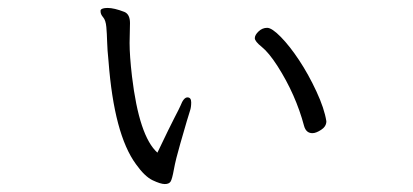

<svg xmlns="http://www.w3.org/2000/svg" viewBox="-20 -454 1040 483"><path d="M307 -396Q307 -418 293 -424Q267 -434 251 -434Q235 -434 233 -428V-425Q233 -418 239.5 -410.5Q246 -403 247.5 -386Q249 -369 249.5 -349Q250 -329 253 -300Q267 -116 322 -41Q344 -10 364 -0.5Q384 9 394.5 9Q405 9 409 3Q413 -3 417.5 -28Q422 -53 433.5 -92.5Q445 -132 450 -149.5Q455 -167 458 -175.5Q461 -184 461 -196.5Q461 -209 451.5 -209Q442 -209 434 -188Q431 -181 419.5 -159Q408 -137 376 -70Q330 -111 312 -262Q306 -314 306 -346ZM801 -149Q796 -181 776 -224Q756 -267 732.5 -302.5Q709 -338 686.5 -361Q664 -384 652 -384Q640 -384 630.5 -375Q621 -366 621 -358Q621 -350 638.5 -336Q656 -322 678 -288Q724 -216 745 -137Q750 -119 766 -119Q775 -119 788 -127.5Q801 -136 801 -149Z"/></svg>

Font: LXGW WenKai TC
Style: Regular
Weight: 400
Designer: LXGW / Fontworks Inc.
Foundry: LXGW / Fontworks Inc.
Version: Version 1.330